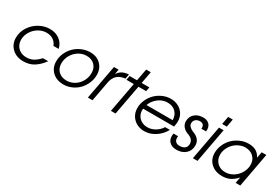

<svg xmlns="http://www.w3.org/2000/svg" viewBox="46 -1691 3808 2656"><g transform="rotate(30 1950.0 -363.0)"><path d="M554.2 -161.1H638.2Q577.6 -77.1 505.4 -32Q433.1 13.2 337.9 13.2Q227.1 13.2 157.5 -52.7Q87.9 -118.7 87.9 -221.2Q87.9 -311 137.7 -389.6Q187.5 -468.3 268.6 -514.2Q349.6 -560.1 439 -560.1Q531.7 -560.1 595.9 -511.7Q660.2 -463.4 678.2 -380.9H595.2Q573.7 -434.6 529.8 -463.4Q485.8 -492.2 424.8 -492.2Q357.4 -492.2 297.1 -456.1Q236.8 -419.9 200.4 -359.6Q164.1 -299.3 164.1 -231.9Q164.1 -154.8 215.1 -105Q266.1 -55.2 347.2 -55.2Q405.8 -55.2 453.4 -79.6Q501 -104 554.2 -161.1Z M733.9 -216.8Q733.9 -285.6 762.5 -349.1Q791 -412.6 838.4 -458.7Q885.7 -504.9 950.2 -532.5Q1014.6 -560.1 1083 -560.1Q1188 -560.1 1252 -496.1Q1315.9 -432.1 1315.9 -331.1Q1315.9 -263.7 1289.1 -200.4Q1262.2 -137.2 1217.3 -90.3Q1172.4 -43.5 1109.9 -15.1Q1047.4 13.2 979 13.2Q869.1 13.2 801.5 -51Q733.9 -115.2 733.9 -216.8ZM810.1 -228Q810.1 -150.9 858.9 -103Q907.7 -55.2 988.8 -55.2Q1058.6 -55.2 1116.7 -92.3Q1174.8 -129.4 1207.3 -189.7Q1239.7 -250 1239.7 -318.8Q1239.7 -396.5 1191.9 -444.3Q1144 -492.2 1064 -492.2Q995.1 -492.2 936.3 -454.8Q877.4 -417.5 843.8 -356.7Q810.1 -295.9 810.1 -228Z M1364.7 0 1465.8 -546.9H1539.6L1525.9 -469.2Q1555.7 -514.2 1596.7 -535.6Q1637.7 -557.1 1697.8 -560.1L1683.6 -486.8Q1526.4 -472.2 1497.6 -318.8L1439 0Z M1732.4 0 1821.8 -480H1703.6L1715.3 -546.9H1833.5L1869.6 -738.8H1943.4L1907.7 -546.9H2030.8L2018.6 -480H1895.5L1806.6 0Z M2494.6 -180.2H2571.3Q2525.4 -93.8 2442.6 -40.3Q2359.9 13.2 2270.5 13.2Q2164.1 13.2 2096.7 -53Q2029.3 -119.1 2029.3 -221.2Q2029.3 -287.1 2057.6 -349.9Q2085.9 -412.6 2132.3 -458.5Q2178.7 -504.4 2241.5 -532.2Q2304.2 -560.1 2370.6 -560.1Q2436.5 -560.1 2490.7 -532Q2544.9 -503.9 2576.7 -452.1Q2608.4 -400.4 2608.4 -335Q2608.4 -306.2 2598.6 -249H2103.5Q2096.7 -195.3 2118.2 -150.6Q2139.6 -106 2182.9 -80.6Q2226.1 -55.2 2280.3 -55.2Q2342.8 -55.2 2401.9 -89.6Q2460.9 -124 2494.6 -180.2ZM2118.2 -315.9H2537.6Q2534.2 -397.5 2485.6 -444.8Q2437 -492.2 2357.4 -492.2Q2279.3 -492.2 2213.4 -443.4Q2147.5 -394.5 2118.2 -315.9Z M2639.2 -161.1H2712.4Q2710.4 -149.4 2710.4 -139.2Q2710.4 -98.6 2732.2 -76.9Q2753.9 -55.2 2795.4 -55.2Q2848.1 -55.2 2877.7 -79.3Q2907.2 -103.5 2907.2 -149.9Q2907.2 -223.1 2818.4 -254.9Q2759.8 -275.4 2731 -312.7Q2702.1 -350.1 2702.1 -394Q2702.1 -469.7 2753.9 -514.9Q2805.7 -560.1 2888.2 -560.1Q2947.3 -560.1 2981.7 -527.1Q3016.1 -494.1 3016.1 -439Q3016.1 -429.7 3014.2 -412.1H2939.5Q2940.4 -417 2940.4 -426.8Q2940.4 -458.5 2923.6 -475.3Q2906.7 -492.2 2874.5 -492.2Q2832 -492.2 2805.7 -469.2Q2779.3 -446.3 2779.3 -405.8Q2779.3 -377.9 2804 -354.2Q2828.6 -330.6 2858.4 -319.8Q2923.8 -295.9 2954.1 -258.3Q2984.4 -220.7 2984.4 -167Q2984.4 -86.9 2929 -36.9Q2873.5 13.2 2783.2 13.2Q2713.9 13.2 2674.6 -23.2Q2635.3 -59.6 2635.3 -123Q2635.3 -134.8 2639.2 -161.1Z M3042 0 3143.1 -546.9H3216.8L3116.2 0ZM3155.8 -612.8 3179.2 -738.8H3252.9L3230 -612.8Z M3724.6 0 3742.7 -96.2Q3689 -37.6 3635.5 -12.2Q3582 13.2 3512.7 13.2Q3401.9 13.2 3333.7 -50.5Q3265.6 -114.3 3265.6 -215.8Q3265.6 -283.7 3293.9 -347.4Q3322.3 -411.1 3369.4 -457.5Q3416.5 -503.9 3480.7 -532Q3544.9 -560.1 3612.8 -560.1Q3684.1 -560.1 3730.5 -533.9Q3776.9 -507.8 3807.6 -450.2L3825.7 -546.9H3899.9L3798.8 0ZM3342.8 -232.9Q3342.8 -155.3 3393.3 -105.2Q3443.8 -55.2 3523.9 -55.2Q3574.7 -55.2 3622.1 -77.1Q3669.4 -99.1 3703.9 -135.3Q3738.3 -171.4 3759 -219.5Q3779.8 -267.6 3779.8 -317.9Q3779.8 -395 3729.7 -443.6Q3679.7 -492.2 3598.6 -492.2Q3549.3 -492.2 3502 -470.2Q3454.6 -448.2 3419.9 -412.8Q3385.3 -377.4 3364 -329.8Q3342.8 -282.2 3342.8 -232.9Z"/></g></svg>

Font: Involve
Style: Italic
Weight: 400
Italic angle: -10.5°
Designer: Stefan Peev
Foundry: Context Ltd.
Version: Version 1.001